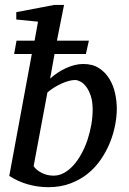

<svg xmlns="http://www.w3.org/2000/svg" viewBox="-20 -757 532 789"><path d="M360.8 -306.2Q360.8 -339.8 353 -363Q345.2 -386.2 334 -400.9Q322.8 -415.5 310.3 -421.9Q297.9 -428.2 289.1 -428.2Q276.9 -428.2 262.2 -424.3Q247.6 -420.4 232.2 -413.3Q216.8 -406.2 201.9 -397Q187 -387.7 174.8 -377L118.2 -74.2Q123 -66.9 131.3 -59.8Q139.6 -52.7 150.4 -47.1Q161.1 -41.5 173.8 -38.3Q186.5 -35.2 200.2 -35.2Q223.1 -35.2 243.9 -46.9Q264.6 -58.6 282.5 -78.6Q300.3 -98.6 314.9 -125.5Q329.6 -152.3 339.6 -182.4Q349.6 -212.4 355.2 -244.4Q360.8 -276.4 360.8 -306.2ZM460 -310.1Q460 -278.8 453.1 -242.9Q446.3 -207 431.9 -171.4Q417.5 -135.7 395 -102.5Q372.6 -69.3 341.3 -43.9Q310.1 -18.6 269.5 -3.2Q229 12.2 178.2 12.2Q135.7 12.2 94.5 0.5Q53.2 -11.2 18.1 -34.2L110.8 -535.2H38.1L47.9 -589.8H122.1L136.2 -668L46.9 -676.8V-707L203.1 -736.8H243.2L213.9 -589.8H345.2L333 -535.2H204.1L186 -434.1Q199.7 -446.3 215.8 -457.3Q231.9 -468.3 249.5 -476.3Q267.1 -484.4 285.4 -489.3Q303.7 -494.1 321.8 -494.1Q360.4 -494.1 386.7 -477.1Q413.1 -460 429.4 -433.1Q445.8 -406.2 452.9 -373.8Q460 -341.3 460 -310.1Z"/></svg>

Font: Charis SIL Eur
Style: Italic
Weight: 400
Italic angle: -11°
Foundry: SIL International
Version: Version 5.000